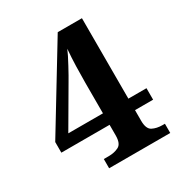

<svg xmlns="http://www.w3.org/2000/svg" viewBox="-168 -835 901 955"><g transform="rotate(-30 282.5 -357.0)"><path d="M183 0V-53H211Q244 -53 268.5 -65.5Q293 -78 293 -125V-186H16V-247L300 -714H439V-252H543V-186H439V-125Q439 -78 463 -65.5Q487 -53 521 -53H534V0ZM94 -252H293V-427Q293 -471 294.5 -522Q296 -573 300 -619Q295 -607 285 -586.5Q275 -566 262.5 -543.5Q250 -521 239.5 -501.5Q229 -482 223 -473Z"/></g></svg>

Font: Noto Serif Myanmar
Style: Bold
Weight: 700
Designer: Ben Mitchell and the Monotype Design Team
Foundry: Monotype Imaging Inc.
Version: Version 2.106; ttfautohint (v1.8.4.7-5d5b)